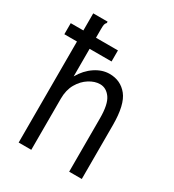

<svg xmlns="http://www.w3.org/2000/svg" viewBox="-163 -760 777 856"><g transform="rotate(30 225.0 -332.5)"><path d="M65 -665H139V-658Q133 -652 131.5 -645Q130 -638 130 -621V-378Q154 -420 190 -444Q226 -468 264 -468Q321 -468 355.5 -425Q390 -382 390 -277V0H325V-275Q325 -347 303.5 -377Q282 -407 250 -407Q223 -407 195 -389.5Q167 -372 148.5 -340Q130 -308 130 -263V0H65ZM0 -520V-577H243V-520Z"/></g></svg>

Font: Inconsolata SemiCondensed
Style: Regular
Weight: 400
Width: 4
Monospace: yes
Designer: Raph Levien, Cyreal, Brenton Simpson
Foundry: Raph Levien, Cyreal, Google
Version: Version 3.000; ttfautohint (v1.8.2.53-6de2)